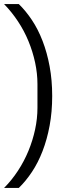

<svg xmlns="http://www.w3.org/2000/svg" viewBox="-25 -780 347 938"><path d="M230 -311Q230 -234 217.5 -166.5Q205 -99 183 -42Q161 15 131 60Q101 105 67 138H-5Q32 101 62.5 54.5Q93 8 114 -43Q135 -94 146.5 -147.5Q158 -201 158 -253V-369Q158 -421 146.5 -474.5Q135 -528 114 -579Q93 -630 62.5 -676Q32 -722 -5 -760H67Q101 -727 131 -682Q161 -637 183 -580Q205 -523 217.5 -455.5Q230 -388 230 -311Z"/></svg>

Font: IBM Plex Sans Cond
Style: Regular
Weight: 400
Width: 3
Designer: Mike Abbink, Paul van der Laan, Pieter van Rosmalen
Foundry: Bold Monday
Version: Version 1.3